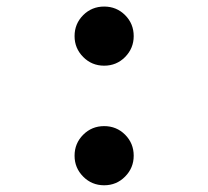

<svg xmlns="http://www.w3.org/2000/svg" viewBox="-20 -547 626 577"><path d="M293 -349.6Q255.9 -349.6 230 -375.7Q204.1 -401.8 204.1 -438.4Q204.1 -475.6 230 -501.5Q255.9 -527.3 293 -527.3Q330.2 -527.3 356 -501.5Q381.8 -475.7 381.8 -438.5Q381.8 -401.9 356 -375.7Q330.2 -349.6 293 -349.6ZM293 9.8Q255.9 9.8 230 -16.3Q204.1 -42.4 204.1 -79Q204.1 -116.2 230 -142.1Q255.9 -168 293 -168Q330.2 -168 356 -142.2Q381.8 -116.3 381.8 -79.1Q381.8 -42.5 356 -16.4Q330.2 9.8 293 9.8Z"/></svg>

Font: Cascadia Code
Style: Regular
Weight: 400
Monospace: yes
Designer: Aaron Bell
Foundry: Saja Typeworks
Version: Version 2106.017